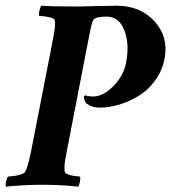

<svg xmlns="http://www.w3.org/2000/svg" viewBox="-30 -665 613 688"><path d="M559.6 -454.1Q551.3 -412.1 526.6 -377.7Q502 -343.3 468.5 -322.5Q435.1 -301.8 398.4 -290.5Q361.8 -279.3 326.2 -279.3Q300.8 -279.3 280.3 -293.9Q277.3 -295.9 273.9 -304.2Q270.5 -312.5 270.5 -316.4Q270.5 -319.3 272.2 -321.3Q273.9 -323.2 275.4 -323.2Q287.1 -319.3 304.7 -319.3Q339.4 -319.3 376 -356.2Q412.6 -393.1 421.9 -440.4Q434.6 -507.8 415.5 -556.6Q396.5 -605.5 352.5 -605.5Q312 -605.5 304.7 -593.8Q302.7 -590.3 301 -586.2Q299.3 -582 297.9 -575.4Q296.4 -568.8 295.4 -564.7Q294.4 -560.5 292.2 -549.8Q290 -539.1 289.1 -534.2L212.9 -141.6Q211.9 -136.7 209.7 -124.8Q207.5 -112.8 206.5 -108.2Q205.6 -103.5 204.1 -94.2Q202.6 -85 202.1 -80.6Q201.7 -76.2 201.2 -69.6Q200.7 -63 200.9 -58.3Q201.2 -53.7 202.1 -49.8Q204.1 -36.6 256.8 -32.2Q258.8 -27.3 256.3 -13.9Q253.9 -0.5 250 3.9Q190.4 -2.9 121.1 -2.9Q54.7 -2.9 -8.8 3.9Q-11.2 -0.5 -8.3 -13.9Q-5.4 -27.3 -1 -32.2Q53.7 -36.6 60.5 -49.8Q71.8 -69.8 85 -141.6L155.3 -501Q156.2 -505.9 158.4 -517.8Q160.6 -529.8 161.6 -534.4Q162.6 -539.1 164.1 -548.3Q165.5 -557.6 166 -562Q166.5 -566.4 167 -573Q167.5 -579.6 167.2 -584.2Q167 -588.9 166 -592.8Q164.1 -604 110.4 -608.4Q108.4 -613.3 111.3 -626.7Q114.3 -640.1 118.2 -644.5Q158.2 -641.6 247.1 -641.6Q264.2 -641.6 311.5 -643.1Q358.9 -644.5 387.7 -644.5Q473.1 -644.5 523.9 -588.4Q574.7 -532.2 559.6 -454.1Z"/></svg>

Font: Amiri
Style: Bold Slanted
Weight: 700
Italic angle: 9°
Designer: Khaled Hosny
Version: Version 000.107